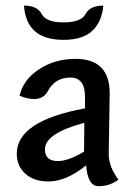

<svg xmlns="http://www.w3.org/2000/svg" viewBox="-20 -633 494 676"><path d="M184.1 -65.9Q220.2 -65.9 275.9 -99.1L276.9 -200.7Q138.2 -163.6 138.2 -106.9Q138.2 -65.9 184.1 -65.9ZM326.7 22.5Q289.1 22.5 283.2 -50.8Q212.9 5.9 150.9 5.9Q99.1 5.9 69.1 -21.5Q39.1 -48.8 39.1 -91.8Q39.1 -207.5 279.3 -251.5V-292Q279.3 -359.9 228 -359.9Q173.8 -359.9 148.9 -313Q133.8 -284.2 99.6 -284.2Q78.1 -284.2 48.8 -295.9Q62 -353 117.9 -389.4Q173.8 -425.8 246.1 -425.8Q366.2 -425.8 366.2 -304.2L362.8 -90.8Q362.8 -45.9 397 -0.5Q366.7 22.5 326.7 22.5ZM204.1 -492.7Q136.7 -492.7 102.5 -523.4Q68.4 -554.2 64.5 -613.3Q111.3 -613.3 126.7 -583.7Q142.1 -554.2 204.1 -554.2Q265.6 -554.2 281.2 -583.7Q296.9 -613.3 343.8 -613.3Q338.9 -556.6 305.2 -524.7Q271.5 -492.7 204.1 -492.7Z"/></svg>

Font: Bainsley
Style: Regular
Weight: 400
Designer: Paul James MIller
Foundry: High-Logic / Made with FontCreator
Version: Version 1.411;March 28, 2021;FontCreator 13.0.0.2683 64-bit